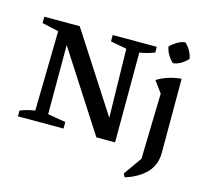

<svg xmlns="http://www.w3.org/2000/svg" viewBox="-127 -875 1310 1220"><g transform="rotate(15 528.5 -265.5)"><path d="M487 -655H777V-617Q752 -608 728.5 -601.5Q705 -595 679 -591L678 0H555L195 -558L221 -565V-63L339 -43V0H39V-38Q63 -48 87 -54Q111 -60 136 -64L146 -589L37 -613V-655H270L628 -101L603 -93L593 -593L487 -613ZM794 199 783 176 867 57 878 -374 823 -449Q859 -471 898.5 -483.5Q938 -496 982 -500V-13Q982 66 932.5 118.5Q883 171 794 199ZM944 -730Q965 -712 979.5 -686.5Q994 -661 998 -635Q981 -615 955.5 -599.5Q930 -584 903 -581Q883 -598 868 -623.5Q853 -649 848 -676Q867 -696 892 -711Q917 -726 944 -730Z"/></g></svg>

Font: Piazzolla 24pt SemiBold
Style: Regular
Weight: 600
Designer: Juan Pablo del Peral
Foundry: Huerta Tipografica
Version: Version 2.005